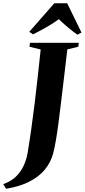

<svg xmlns="http://www.w3.org/2000/svg" viewBox="-112 -1007 523 1185"><path d="M-74.5 158 -92 129.5Q-45 113 -14.2 83.5Q16.5 54 34 15.8Q51.5 -22.5 58.5 -63.5Q70 -132.5 81 -210.5Q92 -288.5 102.2 -371.8Q112.5 -455 121.5 -538.5Q130.5 -622 139 -701.5L70 -718.5L73 -743H374.5L371 -718.5L303.5 -702Q292.5 -608.5 282.8 -526Q273 -443.5 264.5 -372.5Q256 -301.5 248.2 -242.8Q240.5 -184 232.5 -138Q224.5 -92 216 -60Q201 -4 164.5 40Q128 84 68.8 114.2Q9.5 144.5 -74.5 158ZM68.5 -810.5 223.5 -987H302.5L391 -806L365.5 -793Q334 -815.5 305 -840Q276 -864.5 251 -888.5Q215 -862 174 -838.8Q133 -815.5 92 -795Z"/></svg>

Font: Merriweather 120pt ExtraBold
Style: Italic
Weight: 800
Italic angle: -7.8°
Version: Version 2.101